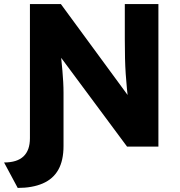

<svg xmlns="http://www.w3.org/2000/svg" viewBox="-69 -720 886 943"><path d="M-49 78Q15 78 46.5 48Q78 18 78 -41V-700H230L597 -200L564 -205Q558 -247 554.5 -283Q551 -319 548.5 -356Q546 -393 545 -434Q544 -475 544 -527V-700H709V0H555L172 -516L223 -509Q228 -469 231.5 -435.5Q235 -402 237.5 -373Q240 -344 241.5 -317Q243 -290 243 -263.5Q243 -237 243 -207V-3Q243 68 217.5 113.5Q192 159 141 181Q90 203 18 203Z"/></svg>

Font: Our Lexend
Style: Bold
Weight: 700
Designer: Bonnie Shaver-Troup, Thomas Jockin
Foundry: Lexend
Version: Version 1.007